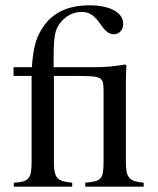

<svg xmlns="http://www.w3.org/2000/svg" viewBox="-20 -703 596 723"><path d="M31 -450H100Q102 -480 105.5 -502.5Q109 -525 114.5 -543.5Q120 -562 128 -577.5Q136 -593 147 -608Q202 -683 317 -683Q375 -683 409.5 -664Q444 -645 444 -613Q444 -596 434 -585Q424 -574 408 -574Q395 -574 384 -582.5Q373 -591 359 -611Q341 -637 325 -647.5Q309 -658 288 -658Q254 -658 227.5 -637.5Q201 -617 190 -585Q182 -558 182 -493V-450H339Q369 -450 394 -452.5Q419 -455 452 -460L456 -457Q454 -417 454 -396.5Q454 -376 454 -359V-97Q454 -73 456.5 -58Q459 -43 466.5 -34Q474 -25 487 -21Q500 -17 521 -15V0H301V-15Q324 -17 338 -20.5Q352 -24 359 -32.5Q366 -41 368 -56Q370 -71 370 -97V-361Q370 -381 367.5 -392Q365 -403 355.5 -408.5Q346 -414 325.5 -415.5Q305 -417 269 -417H183V-88Q183 -47 196.5 -32.5Q210 -18 252 -15V0H32V-15Q53 -16 66 -19.5Q79 -23 86.5 -31.5Q94 -40 96.5 -55Q99 -70 99 -94V-417H31Z"/></svg>

Font: Klingon pIqaD vaHbo'
Style: Regular
Weight: 400
Width: 0
Designer: Mike Neff (qa'vaj)
Foundry: Mike Neff and Michael Everson
Version: Version 2.003